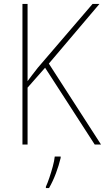

<svg xmlns="http://www.w3.org/2000/svg" viewBox="-20 -734 533 975"><path d="M493 0H461L209 -390L120 -289V0H94V-714H120V-322Q129 -335 142.5 -352Q156 -369 172 -390L450 -714H485L228 -411ZM288 68Q279 106 264 146Q249 186 229 221H213V214Q221 197 230.5 169Q240 141 248 111.5Q256 82 258 61H288Z"/></svg>

Font: Noto Sans Khmer UI SemiCondensed Thin
Style: Regular
Weight: 100
Width: 4
Designer: Danh Hong and the Monotype Design Team
Foundry: Monotype Imaging Inc.
Version: Version 2.002; ttfautohint (v1.8.4.7-5d5b)